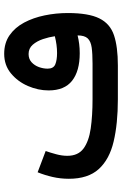

<svg xmlns="http://www.w3.org/2000/svg" viewBox="148 -734 586 922"><g transform="rotate(-90 441.0 -273.0)"><path d="M731.9 -193.4Q712.4 -188.5 690.9 -185.8Q669.4 -183.1 646.5 -183.1Q561 -183.1 514.4 -219.7Q467.8 -256.3 467.8 -332.5Q467.8 -382.8 489 -431.9Q510.3 -481 549.6 -513.4Q588.9 -545.9 643.6 -545.9Q695.8 -545.9 732.9 -520Q770 -494.1 793.5 -450.2Q816.9 -406.2 828.1 -351.8Q839.4 -297.4 839.4 -240.2Q839.4 -140.6 813.7 -88.9Q788.1 -37.1 732.7 -18.6Q677.2 0 587.4 0H425.3Q308.1 0 222.4 -20.3Q136.7 -40.5 90.1 -91.8Q43.5 -143.1 43.5 -235.4Q43.5 -275.4 52.2 -313.5Q61 -351.6 74.7 -385.3L176.8 -346.7Q168.9 -324.2 161.4 -296.4Q153.8 -268.6 153.8 -242.7Q153.8 -190.9 188.7 -165Q223.6 -139.2 284.9 -130.4Q346.2 -121.6 425.3 -121.6H595.7Q643.6 -121.6 673.6 -125.7Q703.6 -129.9 717.8 -145Q731.9 -160.2 731.9 -193.4ZM647.5 -292Q686 -292 728 -302.7Q724.1 -330.1 714.4 -359.4Q704.6 -388.7 687.3 -408.7Q669.9 -428.7 642.6 -428.7Q618.7 -428.7 603 -414.3Q587.4 -399.9 579.8 -378.9Q572.3 -357.9 572.3 -337.4Q572.3 -309.1 593 -300.5Q613.8 -292 647.5 -292Z"/></g></svg>

Font: Vazirmatn UI NL SemiBold
Style: Regular
Weight: 600
Designer: Saber Rastikerdar
Foundry: Saber Rastikerdar
Version: Version 33.003